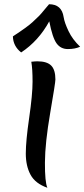

<svg xmlns="http://www.w3.org/2000/svg" viewBox="-20 -873 399 908"><path d="M128 -581Q146 -583 157 -583Q202 -583 222 -563Q242 -543 242 -497Q242 -482 217.5 -339.5Q193 -197 192.5 -104.5Q192 -12 204 15Q147 -5 124.5 -46.5Q102 -88 102 -147Q102 -206 118 -316Q134 -426 134 -487Q134 -548 128 -581ZM359 -652Q335 -641 301 -641Q267 -641 247.5 -668Q228 -695 213 -772Q162 -679 80 -625Q42 -655 41 -701Q110 -746 133.5 -768Q157 -790 165 -798Q173 -806 190.5 -827.5Q208 -849 212 -853Q272 -853 281 -792Q285 -766 304 -726Q323 -686 359 -652Z"/></svg>

Font: Merienda
Style: Regular
Weight: 400
Designer: Eduardo Rodriguez Tunni
Foundry: Eduardo Rodriguez Tunni
Version: Version 1.001